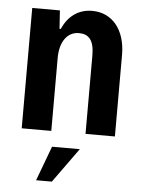

<svg xmlns="http://www.w3.org/2000/svg" viewBox="-57 -638 678 925"><g transform="rotate(5 282.0 -175.0)"><path d="M62 0H205.1V-353C205.1 -431.6 241.2 -481 296.9 -481C344.2 -481 370.6 -453.6 370.6 -379.4V0H512.7V-394.5C512.7 -516.1 448.2 -593.3 351.6 -593.3C282.7 -593.3 234.9 -554.7 207.5 -493.2H201.7L195.8 -582H62ZM152.8 243.2H229L349.6 75.7H215.3Z"/></g></svg>

Font: Decalotype SemiBold
Style: Regular
Weight: 600
Designer: Alfredo Marco Pradil
Foundry: Alfredo Marco Pradil
Version: Version 1.0